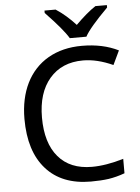

<svg xmlns="http://www.w3.org/2000/svg" viewBox="-61 -978 755 1036"><g transform="rotate(-5 316.0 -460.5)"><path d="M219.7 -918C282.2 -853 323.2 -804.2 342.8 -771H432.6C449.2 -802.2 490.7 -851.1 557.6 -918V-931.2H495.6C463.9 -910.6 427.7 -879.9 386.7 -838.9C352.5 -876.5 316.9 -907.2 279.8 -931.2H219.7ZM402.8 -645C454.1 -645 507.8 -631.8 564.9 -606L601.1 -682.1C544.9 -710 479.5 -724.1 403.8 -724.1C333.5 -724.1 272.5 -709 220.7 -679.2C116.7 -619.1 61 -504.9 61 -357.9C61 -240.7 89.4 -150.4 146.5 -86.4C203.1 -22.5 284.2 9.8 389.2 9.8C425.8 9.8 458 7.8 485.8 3.9C513.7 -0.5 543 -7.8 573.2 -19V-97.2C509.8 -78.1 452.6 -68.8 401.9 -68.8C323.2 -68.8 262.2 -93.8 219.7 -144C177.2 -193.8 155.8 -264.6 155.8 -356.9C155.8 -446.3 177.7 -516.6 221.7 -567.9C265.6 -619.1 326.2 -645 402.8 -645Z"/></g></svg>

Font: Noto Reveo Sans
Style: Regular
Weight: 400
Designer: Monotype Design team
Foundry: Monotype Imaging Inc.
Version: Version 1.04